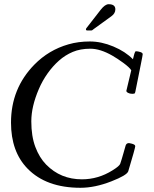

<svg xmlns="http://www.w3.org/2000/svg" viewBox="-20 -870 726 907"><path d="M392.8 -726.1Q386 -726.1 386 -730.6Q386 -735.1 388.9 -738L455.8 -824Q476.3 -850.1 493.2 -850.1Q524.9 -850.1 524.9 -825.9Q524.9 -806.4 505.9 -793L422.9 -732.9Q422.1 -732.4 419.9 -730.5Q415.3 -726.1 411.9 -726.1ZM576.9 -440.9 600.1 -538.1Q591.8 -551.5 562.9 -572.8Q533.9 -594 510.3 -607.4Q453.6 -639.9 406.6 -639.9Q359.6 -639.9 323.7 -624.8Q287.8 -609.6 258.7 -583.7Q229.5 -557.9 204.8 -523.2Q180.2 -488.5 163.6 -449.7Q127.9 -366.9 127.9 -296.8Q127.9 -226.6 146.9 -176Q165.8 -125.5 198.2 -92.3Q266.4 -22.9 366.9 -22.9Q444.1 -22.9 511.7 -65.4Q544.9 -85.9 548.1 -96.9Q554.7 -116 563.5 -147.5Q572.3 -179 573 -180.9Q578.1 -199.2 600.1 -191.9Q618.9 -187.7 618.9 -179.4Q618.9 -171.1 585.9 -61Q580.1 -42.2 506.3 -13.4Q428.5 17.1 360.1 17.1Q198.2 17.1 109.9 -73.7Q32 -153.6 32 -291Q32 -451.9 142.1 -564.5Q210.2 -634 303.5 -660.6Q349.9 -674.1 404.4 -674.1Q459 -674.1 515.7 -650.3Q572.5 -626.5 607.9 -590.1Q608.6 -592.3 610 -597.8Q611.3 -603.3 612.5 -607.9Q613.8 -612.5 615.2 -617.4Q618.4 -627.9 622.1 -627.9Q631.1 -627.9 642.6 -624.3Q654.1 -620.6 654.1 -614Q654.1 -609.6 646 -569.8L633.5 -507.1Q628.9 -483.9 624.4 -461.7Q619.9 -439.5 619.1 -435.5Q618.4 -431.6 617.1 -429.9Q615.7 -428.2 613.5 -427.7Q610.4 -426.8 606 -426.8L603 -427Q593.3 -427 585.1 -431.3Q576.9 -435.5 576.9 -440.9Z"/></svg>

Font: Fanwood Text
Style: Italic
Weight: 400
Italic angle: -9°
Version: Version 1.101